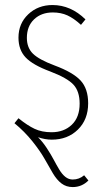

<svg xmlns="http://www.w3.org/2000/svg" viewBox="-20 -551 421 771"><path d="M317.9 152.8 335 173.8Q308.6 200.2 272 200.2Q246.1 200.2 227.1 185.8Q208 171.4 192.1 144.5Q176.3 117.7 159.2 87.2Q142.1 56.6 110.4 16.8Q78.6 -22.9 38.1 -56.2L54.2 -76.2Q89.8 -47.4 118.9 -33.7Q147.9 -20 187 -20Q236.8 -20 268.3 -50Q299.8 -80.1 299.8 -134.8Q299.8 -184.1 275.1 -210.9Q250.5 -237.8 181.2 -264.2Q111.8 -290 83 -320.3Q54.2 -350.6 54.2 -399.9Q54.2 -456.5 93.5 -493.7Q132.8 -530.8 190.9 -530.8Q264.2 -530.8 323.2 -473.1L305.2 -451.2Q276.4 -477.5 250.5 -489.3Q224.6 -501 191.9 -501Q146 -501 116.9 -473.4Q87.9 -445.8 87.9 -398.9Q87.9 -359.4 112.3 -335.4Q136.7 -311.5 199.2 -288.1Q272.9 -260.7 303.5 -227.8Q334 -194.8 334 -136.2Q334 -70.8 292.7 -30.5Q251.5 9.8 188 9.8Q161.1 9.8 132.8 0Q151.4 18.6 168 43.9Q184.6 69.3 195.6 90.1Q206.5 110.8 217.8 129.6Q229 148.4 242.4 159.2Q255.9 169.9 272 169.9Q297.9 169.9 317.9 152.8Z"/></svg>

Font: Fira Sans Compressed UltraLight
Style: Regular
Weight: 200
Width: 1
Designer: Carrois Corporate & Edenspiekermann AG
Foundry: Carrois Corporate GbR & Edenspiekermann AG
Version: Version 4.203;PS 004.203;hotconv 1.0.88;makeotf.lib2.5.64775